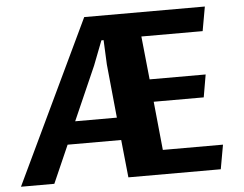

<svg xmlns="http://www.w3.org/2000/svg" viewBox="-51 -777 1066 840"><g transform="rotate(-5 482.0 -357.5)"><path d="M462.4 -165.5H227.1L154.3 0H7.8L348.1 -715.3H877.9L858.9 -608.9H589.8L609.4 -418.9H855.5L838.4 -319.8H618.7L640.1 -106.4H904.3L885.3 0H479.5ZM452.1 -264.6 428.7 -500 423.8 -607.4H414.1L372.6 -500L269 -264.6Z"/></g></svg>

Font: Proza Libre
Style: Bold
Weight: 700
Designer: Jasper de Waard
Foundry: Jasper de Waard
Version: Version 1.000; ttfautohint (v1.4.1.8-43bc)